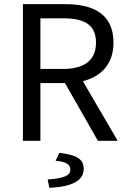

<svg xmlns="http://www.w3.org/2000/svg" viewBox="-20 -676 610 922"><path d="M378 -286C467 -309 525 -369 525 -471C525 -608 429 -656 295 -656H90V0H174V-277H292L450 0H545ZM174 -588H283C385 -588 441 -558 441 -471C441 -387 385 -345 283 -345H174ZM265 58 247 96C293 100 318 112 318 138C318 165 293 180 209 186L217 226C323 221 382 193 382 135C382 90 352 68 265 58Z"/></svg>

Font: Cambridge Sans
Style: Regular
Weight: 400
Version: Version 2.020;PS 002.020;hotconv 1.0.88;makeotf.lib2.5.64775